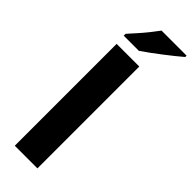

<svg xmlns="http://www.w3.org/2000/svg" viewBox="-319 -995 1013 1013"><g transform="rotate(45 187.5 -488.5)"><path d="M239 0H70V-760H239ZM375 -967Q359 -953 334 -933Q309 -913 280.5 -891Q252 -869 225 -849.5Q198 -830 179 -817H66V-831Q82 -849 105 -874.5Q128 -900 150 -927.5Q172 -955 188 -977H375Z"/></g></svg>

Font: Noto Sans Lao Looped ExtraBold
Style: Regular
Weight: 800
Designer: Mark Frömberg, Ben Mitchell
Foundry: The Fontpad Ltd
Version: Version 1.002; ttfautohint (v1.8.4.7-5d5b)